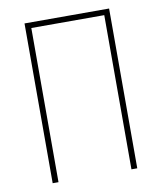

<svg xmlns="http://www.w3.org/2000/svg" viewBox="-81 -779 711 845"><g transform="rotate(-10 274.5 -357.0)"><path d="M86 0H112V-689H438V0H464V-714H86Z"/></g></svg>

Font: Noto Sans Condensed Thin
Style: Regular
Weight: 100
Width: 3
Designer: Monotype Design Team
Foundry: Monotype Imaging Inc.
Version: Version 2.013